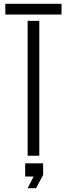

<svg xmlns="http://www.w3.org/2000/svg" viewBox="-20 -820 352 1011"><path d="M8 -743.5V-800H304V-743.5ZM125.5 0V-710H187V0ZM125.5 171 157 109.5H112.5V40H207V101.5L170 171Z"/></svg>

Font: Big Shoulders Stencil Text Light
Style: Regular
Weight: 300
Designer: Patric King
Foundry: XO Type Co
Version: Version 1.000